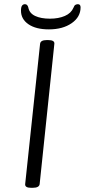

<svg xmlns="http://www.w3.org/2000/svg" viewBox="-20 -893 404 915"><path d="M128 2Q98 2 100 -16L171 -684Q173 -702 202 -702H210Q241 -702 239 -684L169 -16Q167 2 136 2ZM213 -753Q151 -753 115.5 -777.5Q80 -802 80 -842Q80 -859 85 -866Q90 -873 99 -873Q111 -873 115 -857Q120 -830 147.5 -817Q175 -804 218 -804Q259 -804 289 -817Q319 -830 330 -856Q334 -867 339.5 -870Q345 -873 351 -873Q364 -873 364 -858Q364 -812 321.5 -782.5Q279 -753 213 -753Z"/></svg>

Font: Asap Expanded Expanded Light
Style: Italic
Weight: 300
Width: 7
Italic angle: -6°
Designer: Pablo Cosgaya
Foundry: Omnibus-Type
Version: Version 3.001; ttfautohint (v1.8.4.7-5d5b)